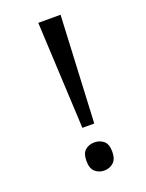

<svg xmlns="http://www.w3.org/2000/svg" viewBox="-139 -783 660 866"><g transform="rotate(-20 191.5 -350.0)"><path d="M181 -201 156 -714H263L238 -201ZM147 -54Q147 -91 165 -106Q183 -121 209 -121Q234 -121 252.5 -106Q271 -91 271 -54Q271 -18 252.5 -2Q234 14 209 14Q183 14 165 -2Q147 -18 147 -54Z"/></g></svg>

Font: lhindi25
Style: Book
Weight: 400
Designer: Jelle Bosma - Monotype Design Team
Foundry: Monotype Imaging Inc.
Version: Version 2.003